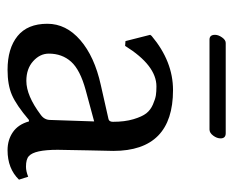

<svg xmlns="http://www.w3.org/2000/svg" viewBox="-76 -546 632 521"><g transform="rotate(90 240.5 -286.0)"><path d="M332 -538H88Q75 -538 75 -553Q75 -562 82 -572Q89 -582 97 -582H342Q356 -582 356 -568Q356 -558 348.5 -548Q341 -538 332 -538ZM310 -225 225 -202Q170 -187 148 -162.5Q126 -138 126 -102Q126 -78 146.5 -59.5Q167 -41 200 -41Q240 -41 292 -80Q306 -90 306 -106ZM310 -48H306Q266 -14 238.5 -2Q211 10 170 10Q112 10 78.5 -17Q45 -44 45 -98Q45 -149 89.5 -187.5Q134 -226 211 -243L304 -264Q311 -266 311 -276Q311 -308 304 -331.5Q297 -355 288 -366.5Q279 -378 264 -384.5Q249 -391 239 -392.5Q229 -394 215 -394Q158 -394 105 -309L92 -310L75 -377L78 -381Q147 -439 225 -439Q390 -439 390 -277Q390 -274 388.5 -208.5Q387 -143 387 -126Q387 -63 404 -48Q412 -40 433 -40Q445 -40 460 -46L468 -21Q438 10 388 10Q360 10 339 -4.5Q318 -19 310 -48Z"/></g></svg>

Font: Libertinus Sans
Style: Regular
Weight: 400
Designer: Philipp H. Poll
Foundry: Khaled Hosny
Version: Version 6.1